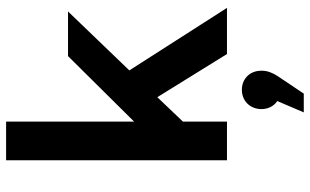

<svg xmlns="http://www.w3.org/2000/svg" viewBox="-218 -564 1040 645"><g transform="rotate(-90 302.5 -242.0)"><path d="M598 0 388 -328 586 -534H436L216 -312V-742H86V0H216V-148L298 -234L443 0ZM323 50C285 50 258 78 258 116C258 137 267 157 285 169L247 258H310L369 170C380 153 387 136 387 116C387 74 357 50 323 50Z"/></g></svg>

Font: Montserrat_SPRD_medium Medium
Style: Regular
Weight: 400
Designer: Julieta Ulanovsky edited by Nelly Hempel
Foundry: Julieta Ulanovsky
Version: Version 4.000;PS 004.000;hotconv 1.0.88;makeotf.lib2.5.64775